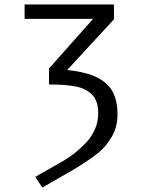

<svg xmlns="http://www.w3.org/2000/svg" viewBox="-20 -745 640 866"><path d="M190.5 23.5Q236.5 -2 265.8 -19.5Q295 -37 314 -52Q344.5 -77 367 -100.2Q389.5 -123.5 406.2 -157.8Q423 -192 423 -235Q423 -290 395.5 -318Q368 -346 321.2 -355Q274.5 -364 201 -364V-436L400 -660H91V-725H494V-658L283 -429Q370 -420.5 420 -394.5Q470 -368.5 490 -328Q510 -287.5 510 -229Q510 -172 484 -128Q458 -84 426.2 -58Q394.5 -32 358 -9Q350.5 -4.5 344 0Q327 12 245.5 58Q183.5 93.5 171 101L139 53Q150.5 45.5 190.5 23.5Z"/></svg>

Font: JuliaMono Light
Style: Regular
Weight: 300
Monospace: yes
Designer: cormullion
Foundry: corm
Version: Version 0.054; ttfautohint (v1.8.4)